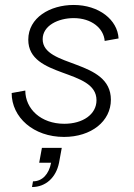

<svg xmlns="http://www.w3.org/2000/svg" viewBox="-20 -536 542 774"><path d="M238 16C348 16 427 -47 427 -134C427 -299 152 -262 152 -378C152 -433 215 -463 277 -463C349 -463 398 -422 402 -371L458 -381C454 -456 379 -516 277 -516C182 -516 94 -465 94 -376C94 -219 369 -261 369 -132C369 -75 314 -37 239 -37C145 -37 82 -97 82 -171L27 -161C27 -63 115 16 238 16ZM113 195 109 218C164 218 206 180 218 120L229 60H149L138 120H186C177 167 150 195 113 195Z"/></svg>

Font: Uncut Sans Light Italic
Style: Regular
Weight: 300
Italic angle: -11°
Designer: Kasper Nordkvist
Foundry: UNCUT.wtf
Version: Version 1.304;Glyphs 3.2 (3246)